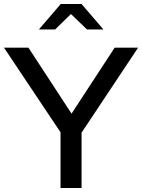

<svg xmlns="http://www.w3.org/2000/svg" viewBox="-21 -938 709 958"><path d="M281 0V-278L-1 -700H121L336 -371L551 -700H668L386 -276V0ZM413 -791 333 -868 254 -791H173L282 -918H386L495 -791Z"/></svg>

Font: Red Hat Display SemiBold
Style: Regular
Weight: 600
Designer: Pentagram, MCKL
Foundry: Pentagram, MCKL
Version: Version 1.023